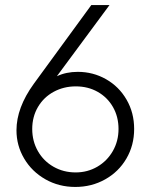

<svg xmlns="http://www.w3.org/2000/svg" viewBox="-20 -740 602 768"><path d="M45.9 -218.8Q45.9 -309.1 115.2 -404.8L345.2 -719.7H418L207.5 -435.1Q244.6 -452.6 291 -452.6Q352.5 -452.6 404.3 -423.1Q456.1 -393.6 486.3 -341.3Q516.6 -289.1 516.6 -224.1Q516.6 -158.7 485.6 -105.7Q454.6 -52.7 400.6 -22.5Q346.7 7.8 281.2 7.8Q215.3 7.8 161.4 -22.9Q107.4 -53.7 76.7 -105.7Q45.9 -157.7 45.9 -218.8ZM454.1 -224.1Q454.1 -272.9 431.9 -311.8Q409.7 -350.6 370.8 -372.6Q332 -394.5 283.2 -394.5Q234.9 -394.5 194.8 -372.8Q154.8 -351.1 131.8 -312Q108.9 -272.9 108.9 -224.1Q108.9 -175.3 131.6 -135.5Q154.3 -95.7 194.1 -73Q233.9 -50.3 282.7 -50.3Q330.1 -50.3 369.4 -73.2Q408.7 -96.2 431.4 -136Q454.1 -175.8 454.1 -224.1Z"/></svg>

Font: Reddit Mono Light
Style: Regular
Weight: 300
Monospace: yes
Designer: Stephen Hutchings
Foundry: Reddit
Version: Version 1.011